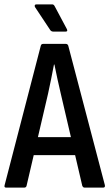

<svg xmlns="http://www.w3.org/2000/svg" viewBox="-21 -855 498 875"><path d="M7 0Q-3 0 0 -11L165 -647Q167 -655 176 -655H279Q287 -655 290 -647L457 -11Q459 0 449 0H364Q358 0 354 -8L256 -428Q248 -461 241 -494Q234 -527 227 -561H225Q219 -527 212 -494.5Q205 -462 198 -428L100 -8Q98 0 89 0ZM117 -148 134 -230H318L337 -148ZM222 -711Q213 -711 208 -718L139 -822Q136 -827 137.5 -831Q139 -835 145 -835H217Q224 -835 228 -827L284 -722Q289 -711 278 -711Z"/></svg>

Font: Sofia Sans Condensed SemiBold
Style: Regular
Weight: 600
Designer: Botio Nikoltchev, Ani Petrova
Foundry: lettersoup
Version: Version 4.101